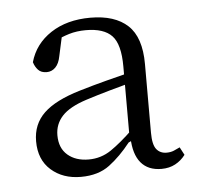

<svg xmlns="http://www.w3.org/2000/svg" viewBox="-36 -797 434 415"><g transform="rotate(-5 181.0 -589.5)"><path d="M299 -421Q270 -421 254.5 -439.5Q239 -458 238 -494L236 -495V-649Q236 -697 218.5 -715.5Q201 -734 162 -734Q142 -734 125.5 -729Q109 -724 91 -715L112 -738L100 -683Q97 -667 89 -659Q81 -651 70 -651Q58 -651 51.5 -658Q45 -665 42 -675Q53 -714 88 -737Q123 -760 174 -760Q227 -760 255 -734Q283 -708 283 -650V-501Q283 -475 291 -465Q299 -455 313 -455Q322 -455 329 -458Q336 -461 342 -464L351 -447Q342 -435 329 -428Q316 -421 299 -421ZM124 -419Q85 -419 59.5 -441.5Q34 -464 34 -504Q34 -541 59 -565Q84 -589 138 -605Q168 -614 197 -621.5Q226 -629 254 -636V-614Q228 -607 201.5 -599.5Q175 -592 150 -584Q113 -572 97 -554.5Q81 -537 81 -513Q81 -485 98.5 -470Q116 -455 144 -455Q171 -455 193 -470Q215 -485 242 -511L250 -492L233 -484Q211 -456 186.5 -437.5Q162 -419 124 -419Z"/></g></svg>

Font: Source Serif 4 Light
Style: Regular
Weight: 300
Designer: Frank Grießhammer
Foundry: Adobe Systems Incorporated
Version: Version 4.004;hotconv 1.0.116;makeotfexe 2.5.65601